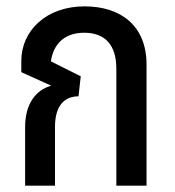

<svg xmlns="http://www.w3.org/2000/svg" viewBox="-20 -584 551 604"><path d="M246 -564C125 -564 47 -487 47 -392V-357L140 -315V-314C94 -301 59 -259 59 -184V0H153V-185C153 -252 183 -281 227 -281L234 -344L140 -391C148 -444 181 -481 245 -481C311 -481 346 -442 346 -368V0H441V-381C441 -504 359 -564 246 -564Z"/></svg>

Font: Noto Sans Thai Looped Condensed Medium
Style: Regular
Weight: 500
Width: 3
Designer: Sasikarn Vongin, Ben Mitchell
Foundry: The Fontpad Ltd
Version: Version 1.001